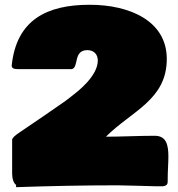

<svg xmlns="http://www.w3.org/2000/svg" viewBox="-20 -774 752 810"><path d="M683.6 -525.4C683.6 -687.5 524.4 -753.9 358.4 -753.9C176.3 -753.9 49.2 -689.3 29.3 -497.1C29.3 -484.4 42 -482.4 56.6 -482.4H283.2C313.5 -490.2 288.1 -562.5 348.6 -562.5C375 -562.5 392.6 -545.9 392.6 -518.6C392.6 -452.1 304.7 -385.7 287.1 -372.1L256.8 -348.6C193.4 -304 128.9 -260.4 64.5 -216.8C41 -201.2 31.2 -191.4 31.2 -183.6V-41C31.2 -19.5 38.1 0 47.9 5.9V15.6C192.4 10.7 331.1 7.8 474.6 7.8C518.6 8.8 573.2 9.8 632.8 11.7H668C686.5 8.8 687.5 1 687.5 -11.7V-20.5C687.5 -52.7 690.4 -85.9 690.4 -113.3C690.4 -163.1 681.6 -201.2 632.8 -201.2C562.5 -201.2 494.1 -197.3 426.8 -197.3C535.5 -306 683.6 -352.3 683.6 -525.4Z"/></svg>

Font: Bowlby One SC
Style: Regular
Weight: 400
Width: 1
Version: Version 1.2